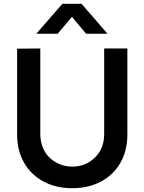

<svg xmlns="http://www.w3.org/2000/svg" viewBox="-20 -975 760 1010"><path d="M283.5 -797.5H171L308 -955H409L545.5 -797.5H433L358.5 -886.5ZM360 15Q274 15 209 -20Q143 -55.5 106.5 -119.2Q70 -183 70 -267.5V-719L192 -720V-270.5Q192 -230 206 -197Q220 -164 243.8 -142.8Q267.5 -121.5 297.5 -110Q327.5 -98.5 360 -98.5Q430 -98.5 479 -145.8Q528 -193 528 -270.5V-720H650V-267.5Q650 -182 613.5 -118.5Q576.5 -54.5 511 -19.8Q445.5 15 360 15Z"/></svg>

Font: Vortex Mix
Style: Bold
Weight: 700
Designer: Mikhail Sharanda
Foundry: Mikhail Sharanda
Version: Version 4.504;Glyphs 3.1.2 (3151)